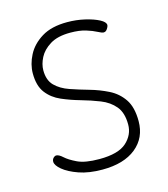

<svg xmlns="http://www.w3.org/2000/svg" viewBox="-81 -543 535 613"><g transform="rotate(-15 186.5 -236.0)"><path d="M184 6Q139 6 106.5 -5.5Q74 -17 56 -32Q38 -47 38 -59Q38 -64 40 -67.5Q42 -71 45.5 -73.5Q49 -76 52 -76Q61 -76 73.5 -64.5Q86 -53 111 -41Q136 -29 183 -29Q246 -29 273 -53.5Q300 -78 300 -112Q300 -151 282 -172.5Q264 -194 235 -205.5Q206 -217 174 -226Q142 -235 113 -247.5Q84 -260 66 -283.5Q48 -307 48 -348Q48 -378 63.5 -408Q79 -438 111.5 -458Q144 -478 196 -478Q226 -478 254 -471.5Q282 -465 300 -455.5Q318 -446 318 -436Q318 -433 315.5 -428Q313 -423 309.5 -419.5Q306 -416 301 -416Q295 -416 282 -423Q269 -430 248 -436.5Q227 -443 197 -443Q155 -443 130 -427.5Q105 -412 94 -390.5Q83 -369 83 -349Q83 -316 101 -298Q119 -280 148 -270Q177 -260 209 -251Q241 -242 270 -227.5Q299 -213 317 -186.5Q335 -160 335 -114Q335 -59 295 -26.5Q255 6 184 6Z"/></g></svg>

Font: Dosis ExtraLight ExtraLight
Style: Regular
Weight: 250
Version: Version 3.001; ttfautohint (v1.8.2)